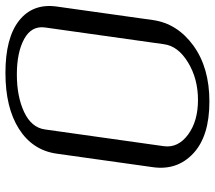

<svg xmlns="http://www.w3.org/2000/svg" viewBox="-62 -728 790 706"><g transform="rotate(-90 333.0 -375.0)"><path d="M523.4 -167 585 -604.5Q591.8 -654.3 542.5 -681.2Q493.2 -708 412.1 -708Q331.1 -708 273.9 -681.2Q216.8 -654.3 210 -604.5L148.4 -167Q141.6 -115.2 190.9 -78.6Q240.2 -42 318.4 -42Q396.5 -42 456.5 -78.6Q516.6 -115.2 523.4 -167ZM612.3 -208Q599.6 -118.2 518.6 -59.1Q437.5 0 312.5 0Q185.5 0 122.1 -59.1Q58.6 -118.2 71.3 -208L121.1 -562.5Q133.8 -650.4 211.9 -700.2Q290 -750 418 -750Q546.9 -750 610.4 -699.7Q673.8 -649.4 662.1 -562.5Z"/></g></svg>

Font: okolaks
Style: RegularItalic
Weight: 500
Italic angle: -8°
Version: Version 000.6.0